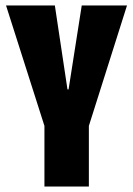

<svg xmlns="http://www.w3.org/2000/svg" viewBox="-20 -680 485 700"><path d="M142 -221 2 -660H180L226 -354H230L278 -660H443L304 -221V0H142Z"/></svg>

Font: Bricolage Grotesque 96pt Condensed ExBd
Style: Regular
Weight: 800
Width: 3
Designer: Mathieu Triay
Foundry: Atelier Triay
Version: Version 1.001;Glyphs 3.2 (3207)